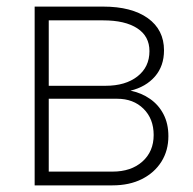

<svg xmlns="http://www.w3.org/2000/svg" viewBox="-20 -559 583 579"><path d="M84.5 0V-539.1H291Q377 -539.1 425.8 -504.2Q474.6 -469.2 474.6 -407.2Q474.6 -359.9 447.3 -328.4Q419.9 -296.9 373.5 -285.6Q406.7 -278.8 432.6 -260.7Q458.5 -242.7 473.1 -214.4Q487.8 -186 487.8 -148.4Q487.8 -105 466.8 -71.5Q445.8 -38.1 408 -19Q370.1 0 319.3 0ZM127 -41.5H319.3Q375.5 -41.5 409.4 -71.8Q443.4 -102.1 443.4 -151.9Q443.4 -200.7 412.8 -231Q382.3 -261.2 333.5 -261.2H127ZM127 -300.3H298.3Q358.4 -300.3 394.5 -328.6Q430.7 -356.9 430.7 -404.8Q430.7 -449.7 394 -473.6Q357.4 -497.6 291 -497.6H127Z"/></svg>

Font: Inter 18pt ExtraLight
Style: Regular
Weight: 250
Designer: Rasmus Andersson
Foundry: rsms
Version: Version 4.001;git-66647c0bb